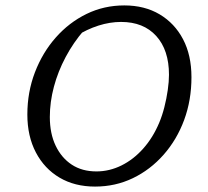

<svg xmlns="http://www.w3.org/2000/svg" viewBox="-20 -680 767 709"><path d="M331 9Q256 9 200 -24Q144 -57 112.5 -117Q81 -177 81 -257Q81 -340 109 -413Q137 -486 186 -541.5Q235 -597 299.5 -628.5Q364 -660 439 -660Q514 -660 569.5 -627Q625 -594 656 -535Q687 -476 687 -395Q687 -310 660 -237Q633 -164 584 -108.5Q535 -53 470.5 -22Q406 9 331 9ZM336 -47Q384 -47 428.5 -69Q473 -91 509 -131.5Q545 -172 568 -227Q579 -253 587 -284.5Q595 -316 599.5 -347.5Q604 -379 604 -404Q604 -495 557 -547Q510 -599 427 -599Q386 -599 343.5 -585.5Q301 -572 260 -546L290 -568Q251 -523 222.5 -469.5Q194 -416 179 -359.5Q164 -303 164 -248Q164 -187 185.5 -142Q207 -97 245 -72Q283 -47 336 -47Z"/></svg>

Font: Piazzolla 24pt
Style: Italic
Weight: 400
Italic angle: -11.3°
Designer: Juan Pablo del Peral
Foundry: Huerta Tipografica
Version: Version 2.005